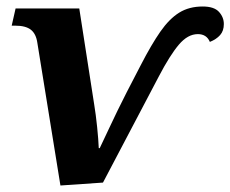

<svg xmlns="http://www.w3.org/2000/svg" viewBox="-20 -562 709 591"><path d="M95 -430Q91 -458 75 -470.5Q59 -483 27 -483H16L28 -536H224L270 -240Q275 -210 279 -171Q283 -132 284 -106H287Q295 -122 317 -169.5Q339 -217 370 -278L413 -361Q446 -425 473.5 -464.5Q501 -504 531.5 -523Q562 -542 604 -542Q639 -542 654 -525.5Q669 -509 669 -488Q669 -467 657.5 -454Q646 -441 626 -433Q616 -457 589 -457Q558 -457 530.5 -424.5Q503 -392 469 -327L297 0L166 9Z"/></svg>

Font: Noto Serif
Style: Bold Italic
Weight: 700
Italic angle: -12°
Designer: Monotype Design Team
Foundry: Monotype Imaging Inc.
Version: Version 2.013